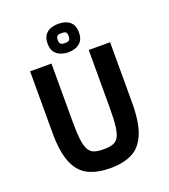

<svg xmlns="http://www.w3.org/2000/svg" viewBox="-163 -1028 1017 1157"><g transform="rotate(-20 345.5 -449.5)"><path d="M345 13Q264 13 206.5 -14.5Q149 -42 119 -112Q89 -182 89 -307V-701H226V-335Q226 -259 231.5 -214Q237 -169 250.5 -146Q264 -123 287 -115.5Q310 -108 346 -108Q381 -108 404.5 -115.5Q428 -123 441 -145.5Q454 -168 459.5 -213.5Q465 -259 465 -335V-701H602V-315Q602 -187 572 -115Q542 -43 485 -15Q428 13 345 13ZM346 -730Q321 -730 298 -738.5Q275 -747 260 -766.5Q245 -786 245 -821Q245 -857 260 -877Q275 -897 298 -904.5Q321 -912 346 -912Q371 -912 393.5 -904.5Q416 -897 431 -877Q446 -857 446 -821Q446 -786 431 -766Q416 -746 393.5 -738Q371 -730 346 -730ZM346 -789Q364 -789 372 -795.5Q380 -802 380 -821Q380 -841 372 -847Q364 -853 346 -853Q327 -853 318.5 -847Q310 -841 310 -821Q310 -802 318.5 -795.5Q327 -789 346 -789Z"/></g></svg>

Font: Ruda ExtraBold
Style: Regular
Weight: 800
Designer: Mariela Monsalve and Angelina Sanchez
Foundry: Mariela Monsalve and Angelina Sanchez
Version: Version 2.000